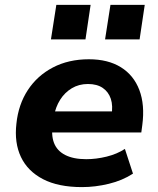

<svg xmlns="http://www.w3.org/2000/svg" viewBox="-20 -753 646 784"><path d="M315 11Q218 11 155.5 -21.5Q93 -54 65.5 -112Q38 -170 47 -248Q55 -326 93.5 -385Q132 -444 196 -477.5Q260 -511 343 -511Q421 -511 473.5 -478.5Q526 -446 549 -385.5Q572 -325 561 -242L557 -212H169L182 -298H451L435 -281Q442 -321 432.5 -349.5Q423 -378 399.5 -394Q376 -410 339 -410Q302 -410 273 -392.5Q244 -375 225.5 -345.5Q207 -316 200 -278L196 -251Q188 -202 200.5 -169.5Q213 -137 246.5 -120Q280 -103 332 -103Q373 -103 415.5 -113.5Q458 -124 490 -145L523 -44Q480 -16 424.5 -2.5Q369 11 315 11ZM409 -592 431 -733H571L550 -592ZM188 -592 210 -733H350L329 -592Z"/></svg>

Font: Nunito Sans 8pt ExtraBold
Style: Italic
Weight: 800
Italic angle: -9°
Version: Version 3.101;gftools[0.9.27]